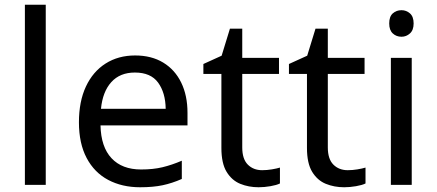

<svg xmlns="http://www.w3.org/2000/svg" viewBox="-20 -780 1842 810"><path d="M173 0H85V-760H173Z M550 -546Q619 -546 668.5 -516Q718 -486 744.5 -431.5Q771 -377 771 -304V-251H404Q406 -160 450.5 -112.5Q495 -65 575 -65Q626 -65 665.5 -74.5Q705 -84 747 -102V-25Q706 -7 666 1.5Q626 10 571 10Q495 10 436.5 -21Q378 -52 345.5 -113.5Q313 -175 313 -264Q313 -352 342.5 -415Q372 -478 425.5 -512Q479 -546 550 -546ZM549 -474Q486 -474 449.5 -433.5Q413 -393 406 -321H679Q678 -389 647 -431.5Q616 -474 549 -474Z M1086 -62Q1106 -62 1127 -65.5Q1148 -69 1161 -73V-6Q1147 1 1121 5.5Q1095 10 1071 10Q1029 10 993.5 -4.5Q958 -19 936 -55Q914 -91 914 -156V-468H838V-510L915 -545L950 -659H1002V-536H1157V-468H1002V-158Q1002 -109 1025.5 -85.5Q1049 -62 1086 -62Z M1447 -62Q1467 -62 1488 -65.5Q1509 -69 1522 -73V-6Q1508 1 1482 5.5Q1456 10 1432 10Q1390 10 1354.5 -4.5Q1319 -19 1297 -55Q1275 -91 1275 -156V-468H1199V-510L1276 -545L1311 -659H1363V-536H1518V-468H1363V-158Q1363 -109 1386.5 -85.5Q1410 -62 1447 -62Z M1674 -737Q1694 -737 1709.5 -723.5Q1725 -710 1725 -681Q1725 -653 1709.5 -639Q1694 -625 1674 -625Q1652 -625 1637 -639Q1622 -653 1622 -681Q1622 -710 1637 -723.5Q1652 -737 1674 -737ZM1717 -536V0H1629V-536Z"/></svg>

Font: Noto Sans Carian
Style: Regular
Weight: 400
Designer: Monotype Design Team
Foundry: Monotype Imaging Inc.
Version: Version 2.002; ttfautohint (v1.8.4.7-5d5b)